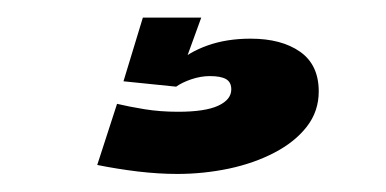

<svg xmlns="http://www.w3.org/2000/svg" viewBox="-20 -20 438 218"><path d="M181.3 177.5Q210.9 177.5 239.7 171.5Q268.5 165.4 291.6 153.3Q314.7 141.3 328.3 123.9Q341.9 106.4 341.9 83.8Q341.9 53.7 320.8 38.8Q299.7 23.9 264.5 23.9Q237.4 23.9 215.7 31.6Q194.1 39.4 182.9 50.6L180 78.4Q186.7 73.6 197.3 70Q208 66.4 218.3 66.4Q230.6 66.4 236.6 69.8Q242.6 73.2 242.6 81.5Q242.6 93.2 227.6 100.1Q212.7 106.9 182.1 106.9Q162 106.9 144 104Q125.9 101 112.9 97.9L90.4 167.3Q112.7 171.8 136.4 174.7Q160 177.5 181.3 177.5ZM180 78.4 208.5 0H142.2L120.2 72.3Z"/></svg>

Font: Anybody Thin
Style: Regular
Weight: 100
Designer: Tyler Finck
Foundry: Etcetera Type Company
Version: Version 1.114;gftools[0.9.25]